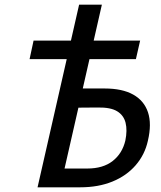

<svg xmlns="http://www.w3.org/2000/svg" viewBox="-20 -798 687 818"><path d="M140 0 317 -778H414L255 -80H352Q419 -80 460 -112Q501 -144 514 -199Q523 -243 515 -275Q507 -307 479 -324Q451 -341 396 -340L274 -339L287 -421H426Q501 -421 547.5 -395Q594 -369 610.5 -319.5Q627 -270 610 -198Q597 -139 558 -94Q519 -49 459 -24.5Q399 0 322 0ZM106 -546 123 -625H577L559 -546Z"/></svg>

Font: Ysabeau SemiBold
Style: Italic
Weight: 600
Italic angle: -12°
Designer: Christian Thalmann (Catharsis Fonts)
Version: Version 2.002